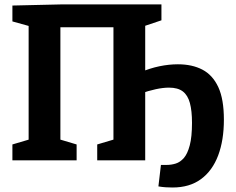

<svg xmlns="http://www.w3.org/2000/svg" viewBox="-20 -724 1064 867"><path d="M635.7 -327.7V0H419V-71.7L510.7 -99L492.3 -70.3V-633.7L514.7 -601L231 -600.7L252.7 -634.3V-70.3L234.3 -99L326 -71.7V0H36V-71.7L128.3 -99L109.3 -70.3V-630.3L133 -600.3L36 -627.3V-699L252.7 -704H709V-632.3L616 -601L635.7 -631V-382.3L612 -396.7Q656.3 -415.7 699.5 -424.7Q742.7 -433.7 783.3 -433.7Q847.7 -433.7 894 -409.5Q940.3 -385.3 965.7 -330.8Q991 -276.3 991 -183.3Q991 -91 965.2 -22.2Q939.3 46.7 887.8 84.7Q836.3 122.7 759 122.7Q744 122.7 728.3 121.7Q712.7 120.7 695.3 117.7L706.7 20.7H733.3Q753.7 20.7 773.7 14.5Q793.7 8.3 810.2 -10.5Q826.7 -29.3 836.8 -67.5Q847 -105.7 847 -169.3Q847 -223.7 837.5 -258.8Q828 -294 805.5 -311.2Q783 -328.3 743 -328.3Q716.7 -328.3 683.5 -321.2Q650.3 -314 612.3 -300.7Z"/></svg>

Font: Bitter Thin
Style: Regular
Weight: 100
Designer: Sol Matas, and Bitter project Authors
Foundry: Sol Matas
Version: Version 2.002